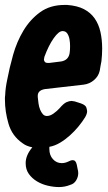

<svg xmlns="http://www.w3.org/2000/svg" viewBox="-32 -593 438 778"><path d="M99 4Q74 -1 59 -13Q17 -42 2.5 -91.5Q-12 -141 -12 -189Q-12 -194 -12 -198.5Q-12 -203 -11 -208Q-10 -236 -3 -269Q6 -317 21 -370.5Q36 -424 63 -469Q90 -514 130.5 -543.5Q171 -573 230 -573H240Q281 -570 308 -556Q335 -542 351.5 -518.5Q368 -495 375 -463.5Q382 -432 382 -396Q382 -371 379 -345Q377 -336 375.5 -326.5Q374 -317 372 -306Q367 -284 349 -268.5Q331 -253 307 -250L150 -232Q121 -227 121 -205V-200Q122 -188 124 -174Q126 -160 130.5 -149Q135 -138 141.5 -130.5Q148 -123 158 -123Q171 -123 185 -133Q199 -143 209 -154Q226 -174 237.5 -179Q249 -184 258 -184Q261 -184 271 -182L296 -174Q315 -167 318 -157Q321 -147 321 -142Q321 -132 313 -118Q302 -100 286 -80.5Q270 -61 251 -44Q232 -27 211 -14.5Q190 -2 168 2V11Q168 36 182.5 52Q197 68 218 68Q231 68 244 62Q255 56 263 56Q275 56 279 74L283 94Q285 100 285 109Q285 124 276.5 138Q268 152 253 156Q231 165 207 165Q186 165 162 159.5Q138 154 118 142Q98 130 85 112Q72 94 72 68Q72 36 99 4ZM250 -377Q252 -390 252 -405.5Q252 -421 249.5 -434.5Q247 -448 240.5 -457.5Q234 -467 222 -467H221Q206 -467 185.5 -438Q165 -409 148 -363Q146 -355 146 -352Q146 -347 149.5 -342.5Q153 -338 162 -338H168L216 -344Q245 -349 250 -377Z"/></svg>

Font: Bangerz 2
Style: Regular
Weight: 400
Designer: vernon adams
Foundry: Vernon Adams
Version: Version 2.10;December 28, 2023;FontCreator 13.0.0.2683 64-bi